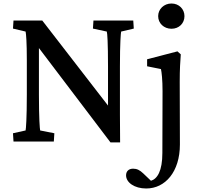

<svg xmlns="http://www.w3.org/2000/svg" viewBox="-20 -807 1139 1095"><path d="M596 -428V-205L221 -690H57L54 -644L126 -627C129 -613 133 -565 133 -463V-268C133 -129 128 -72 126 -63L54 -47L57 0H287L290 -47L209 -63C207 -73 202 -128 202 -268V-533L610 5H665C665 -50 664 -102 664 -154V-428C664 -563 669 -620 671 -627L743 -644L740 -690H513L510 -644L589 -627C592 -620 596 -563 596 -428ZM699 193C699 234 747 268 814 268C922 268 1006 173 1006 17L1005 -341C1005 -413 1008 -456 1011 -497L992 -514L819 -469V-429L898 -413C902 -395 907 -352 907 -287L906 65C906 169 877 213 841 224L797 182C777 163 761 155 739 155C714 155 699 170 699 193ZM882 -715C882 -674 915 -643 958 -643C1001 -643 1032 -674 1032 -715C1032 -755 1001 -787 958 -787C915 -787 882 -755 882 -715Z"/></svg>

Font: TPK Tissa Web Medium
Style: Regular
Weight: 500
Designer: Jacques Le Bailly, Suppakit Chalermlarp | Katatrad Co.,Ltd.
Foundry: Jacques Le Bailly, Cadson Demak Co.,Ltd.
Version: Version 5.000;Glyphs 3.1.2 (3151)